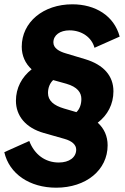

<svg xmlns="http://www.w3.org/2000/svg" viewBox="-27 -777 579 892"><path d="M234 95C373 95 473 13 473 -102C473 -144 457 -180 427 -207C473 -242 500 -293 500 -353C500 -424 455 -476 369 -502L279 -529C248 -538 221 -553 221 -580C221 -614 252 -636 296 -636C352 -636 399 -604 412 -555L529 -607C503 -704 416 -757 309 -757C174 -757 74 -674 74 -560C74 -519 90 -482 120 -455C74 -419 47 -368 47 -309C47 -239 92 -183 177 -159L272 -132C308 -122 327 -104 327 -82C327 -46 295 -22 246 -22C183 -22 133 -59 109 -122L-7 -70C16 31 111 95 234 95ZM196 -345C196 -370 205 -391 220 -405L281 -388C333 -373 351 -347 351 -317C351 -292 343 -270 328 -256L270 -273C223 -287 196 -309 196 -345Z"/></svg>

Font: Mluvka ExtraBold
Style: Italic
Weight: 800
Italic angle: -8°
Designer: Modified by Jiří Krblich, Original typeface by Gumpita Rahayu
Foundry: Gumpita Rahayu & Jiří Krblich
Version: Version 2.000;Glyphs 3.1.1 (3134)